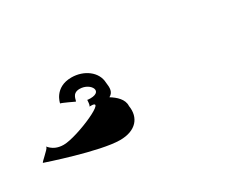

<svg xmlns="http://www.w3.org/2000/svg" viewBox="-83 -805 487 398"><g transform="rotate(-30 160.5 -605.5)"><path d="M-42 -563C-42 -563 72 -524 120 -524C158 -524 176 -546 171 -576C172 -592 158 -604 145 -612C156 -618 156 -628 154 -642C153 -668 127 -687 97 -687C56 -687 50 -652 50 -652C53 -652 80 -639 80 -639C83 -639 80 -658 100 -658C127 -658 144 -626 103 -630C102 -636 103 -616 99 -616C147 -618 47 -574 14 -574C-14 -574 -21 -594 -20 -588C-19 -584 -46 -563 -42 -563Z"/></g></svg>

Font: Ampere
Style: RevIta
Weight: 400
Version: Version 1